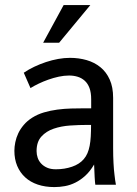

<svg xmlns="http://www.w3.org/2000/svg" viewBox="-20 -740 547 769"><path d="M75.2 -448.7Q94.7 -461.9 117.4 -472.7Q140.1 -483.4 164.3 -491.5Q188.5 -499.5 212.9 -503.9Q237.3 -508.3 260.3 -508.3Q295.4 -508.3 326.9 -499.3Q358.4 -490.2 382.1 -470.9Q405.8 -451.7 419.4 -421.4Q433.1 -391.1 433.1 -348.1V-147Q433.1 -113.8 434.6 -86.9Q436 -60.1 438.5 -40.5Q440.9 -17.6 444.3 0H361.8Q360.4 -8.3 359.1 -30.8Q357.9 -53.2 356.9 -81.1Q340.8 -53.7 321.8 -36.4Q302.7 -19 282.2 -8.8Q261.7 1.5 240.2 5.4Q218.8 9.3 197.8 9.3Q161.1 9.3 131.3 -0.7Q101.6 -10.7 80.8 -29.8Q60.1 -48.8 48.8 -75.7Q37.6 -102.5 37.6 -136.2Q37.6 -152.3 41.3 -170.4Q44.9 -188.5 53.2 -206.1Q61.5 -223.6 75.2 -239.7Q88.9 -255.9 108.9 -268.6Q130.4 -282.2 156.2 -289.8Q182.1 -297.4 209.7 -301Q237.3 -304.7 265.1 -305.4Q293 -306.2 318.8 -306.2H345.2V-342.3Q345.2 -369.1 338.4 -387.5Q331.5 -405.8 319.3 -416.7Q307.1 -427.7 291 -432.6Q274.9 -437.5 256.8 -437.5Q236.8 -437.5 215.3 -432.9Q193.8 -428.2 173.3 -420.9Q152.8 -413.6 134.5 -404.8Q116.2 -396 102.1 -387.2ZM315.4 -102.5Q324.7 -113.3 330.3 -126.5Q335.9 -139.6 339.1 -156.2Q342.3 -172.9 343.5 -193.4Q344.7 -213.9 344.7 -239.7H330.6Q296.9 -239.7 261 -237.3Q225.1 -234.9 195.1 -224.6Q165 -214.4 145.8 -193.1Q126.5 -171.9 126.5 -134.8Q126.5 -121.1 130.9 -108.2Q135.3 -95.2 144.8 -85Q154.3 -74.7 168.7 -68.4Q183.1 -62 203.6 -62Q238.8 -62 268.6 -72.3Q298.3 -82.5 315.4 -102.5ZM152.8 -568.8 234.9 -719.7H341.8L216.8 -568.8Z"/></svg>

Font: Shanti
Style: Regular
Weight: 400
Designer: vernon adams
Foundry: vernon adams
Version: Version 1.000